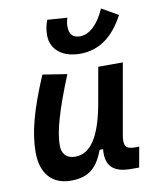

<svg xmlns="http://www.w3.org/2000/svg" viewBox="-89 -865 764 943"><g transform="rotate(-10 293.0 -393.5)"><path d="M189 10.3C284.2 10.3 323.2 -36.6 353 -114.7H370.1C361.8 -33.2 399.4 4.9 487.8 4.9H528.8L546.9 -96.2H524.4C480 -96.2 468.3 -113.8 477.5 -166L539.6 -517.6H417L382.8 -325.2V-325.7C355 -181.2 307.1 -102.1 229.5 -102.1C187.5 -102.1 163.6 -126.5 163.6 -168.9C163.6 -239.7 193.4 -341.3 261.2 -508.3L140.1 -527.3C70.3 -364.3 41 -253.4 41 -156.7C41 -50.8 94.7 10.3 189 10.3ZM341.8 -595.7C432.1 -595.7 506.3 -644.5 561.5 -750.5L480 -796.9C447.8 -723.6 403.3 -680.2 355.5 -680.2C316.4 -680.2 302.2 -703.6 302.2 -737.8C302.2 -748.5 303.2 -763.2 309.6 -781.2L210.4 -788.1C200.2 -762.7 196.3 -738.3 196.3 -712.9C196.3 -643.6 251 -595.7 341.8 -595.7Z"/></g></svg>

Font: Cascadia Mono PL SemiBold
Style: Italic
Weight: 600
Italic angle: -10°
Monospace: yes
Designer: Aaron Bell
Foundry: Saja Typeworks
Version: Version 2404.023